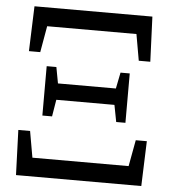

<svg xmlns="http://www.w3.org/2000/svg" viewBox="-52 -781 744 829"><g transform="rotate(5 319.5 -366.5)"><path d="M126 -652H513L533 -538H583L575 -733H64L57 -538H106ZM194 -410 181 -480H139V-266H181L193 -339H445L459 -266H499V-480H459L445 -410ZM550 -195 529 -81H112L92 -195H41L48 0H591L598 -195Z"/></g></svg>

Font: Noto Serif SC Medium
Style: Regular
Weight: 500
Designer: Ryoko NISHIZUKA 西塚涼子 (kana & ideographs); Frank Grießhammer (Latin, Greek & Cyrillic); Wenlong ZHANG 张文龙 (bopomofo); San
Foundry: Adobe Systems Incorporated
Version: Version 1.001;PS 1.001;hotconv 16.6.54;makeotf.lib2.5.65590